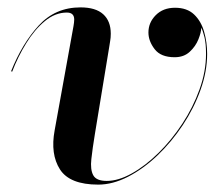

<svg xmlns="http://www.w3.org/2000/svg" viewBox="-20 -490 596 520"><path d="M237 -127Q230.5 -87.5 227.4 -59.1Q224.2 -30.6 232.6 -15.3Q241 0 269 0Q300.5 0 336.9 -20.3Q373.4 -40.6 408.9 -75.5Q444.5 -110.4 473.7 -154.8Q502.9 -199.1 520.4 -247.9Q538 -296.6 538 -344Q538 -371.8 533.8 -389.2Q529.5 -406.8 525 -415Q525 -402.5 517.4 -383.6Q509.9 -364.6 493.9 -349.8Q478 -335 453 -335Q415.5 -335 398.8 -356.9Q382 -378.8 382 -402Q382 -429 401.9 -449Q421.8 -469 454 -469Q486.5 -469 505.6 -450.9Q524.6 -432.8 532.8 -404.1Q541 -375.5 541 -344Q541 -296.6 523.2 -246.9Q505.4 -197.1 475 -151.2Q444.6 -105.4 406.4 -69Q368.1 -32.6 326.7 -11.3Q285.2 10 246 10Q168.8 10 142.4 -31.2Q116 -72.5 128 -137L179 -419Q179.8 -423.5 180.4 -428.4Q181 -433.2 181 -437Q181 -456 161 -456Q129.5 -456 101.6 -432.9Q73.6 -409.8 51.1 -373.1Q28.5 -336.5 13 -296L10 -297Q40 -372 84.9 -421Q129.8 -470 198 -470Q239.2 -470 259.6 -451.4Q280 -432.8 280 -399Q280 -387.8 278.4 -379.2Q276.8 -370.8 276 -364Z"/></svg>

Font: Bodoni* 72 Medium
Style: Italic
Weight: 500
Italic angle: -13°
Version: Version 1.002; ttfautohint (v0.97) -l 8 -r 50 -G 200 -x 14 -